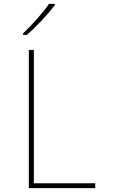

<svg xmlns="http://www.w3.org/2000/svg" viewBox="-20 -972 603 992"><path d="M99 -799V-792H119C169 -835 228 -899 263 -945V-952H233C203 -907 144 -842 99 -799ZM129 0H472V-25H155V-714H129Z"/></svg>

Font: Noto Sans Mono SemiCondensed Thin
Style: Regular
Weight: 100
Width: 4
Designer: Monotype Design Team
Foundry: Monotype Imaging Inc.
Version: Version 2.014